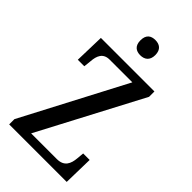

<svg xmlns="http://www.w3.org/2000/svg" viewBox="-277 -1006 1088 1088"><g transform="rotate(45 267.5 -462.0)"><path d="M281 -802C314 -802 341 -819 341 -863C341 -908 314 -924 281 -924C247 -924 222 -908 222 -863C222 -819 247 -802 281 -802ZM33 0H494L498 -180H446L442 -137C438 -91 422 -52 363 -52H157L483 -671V-714H54L49 -534H101L106 -579C109 -624 124 -662 176 -662H358L33 -42Z"/></g></svg>

Font: Noto Serif Ethiopic Condensed Medium
Style: Regular
Weight: 500
Width: 3
Designer: Monotype Design Team
Foundry: Monotype Imaging Inc.
Version: Version 2.102